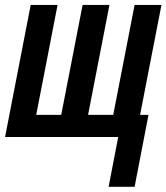

<svg xmlns="http://www.w3.org/2000/svg" viewBox="-33 -548 665 768"><path d="M-12.7 0 89.8 -528.3H197.3L111.8 -88.4H211.9L297.4 -528.3H404.8L319.3 -88.4H419.9L505.4 -528.3H612.8L527.3 -88.4H561L505.4 199.2H401.4L439.9 0Z"/></svg>

Font: Liberation Mono
Style: Bold Italic
Weight: 700
Italic angle: -12°
Monospace: yes
Designer: Steve Matteson
Foundry: Ascender Corporation
Version: Version 2.1.5